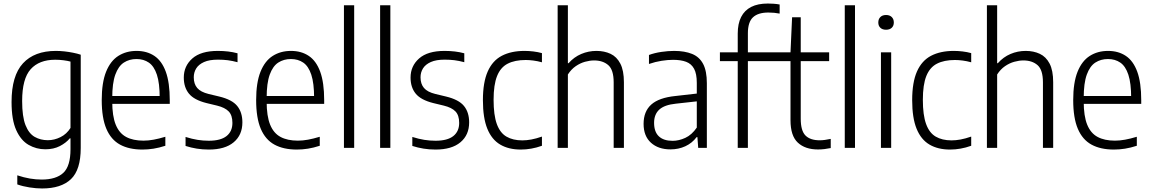

<svg xmlns="http://www.w3.org/2000/svg" viewBox="-20 -838 6526 1088"><path d="M218.5 230Q185 230 147 224Q109 218 78 207V155.5Q115.5 168 149.8 173.8Q184 179.5 216 179.5Q298 179.5 338.8 141.5Q379.5 103.5 379.5 7.5V-54H375.5Q354.5 -28.5 319.2 -10.2Q284 8 237 8Q186 8 142.2 -17Q98.5 -42 72 -100.5Q45.5 -159 45.5 -260Q45.5 -409 110.2 -479.2Q175 -549.5 296.5 -549.5Q320 -549.5 345.2 -546.8Q370.5 -544 394.2 -539.2Q418 -534.5 437.5 -528V0.5Q437.5 124.5 382 177.2Q326.5 230 218.5 230ZM251 -43.5Q288 -43.5 323 -61Q358 -78.5 379.5 -113V-489Q363 -493.5 339.8 -496.5Q316.5 -499.5 293 -499.5Q202 -499.5 153.8 -445.8Q105.5 -392 105.5 -265.5Q105.5 -177 124.5 -129Q143.5 -81 176.8 -62.2Q210 -43.5 251 -43.5Z M787 9.5Q711.5 9.5 660.2 -18.5Q609 -46.5 582.8 -108Q556.5 -169.5 556.5 -271Q556.5 -370 581.2 -431.5Q606 -493 650.5 -521.2Q695 -549.5 754 -549.5Q812.5 -549.5 854.8 -521.2Q897 -493 919.5 -431.5Q942 -370 942 -270V-249.5H591.5V-294H898.5L885 -282.5Q885 -366.5 869 -414.8Q853 -463 823.5 -483.2Q794 -503.5 753.5 -503.5Q713 -503.5 682 -483.5Q651 -463.5 633.5 -415.2Q616 -367 616 -282.5V-263Q616 -180 635.8 -131.5Q655.5 -83 694.8 -62Q734 -41 793 -41Q820.5 -41 850.5 -46.5Q880.5 -52 917 -63V-12Q881.5 -0.5 849.8 4.5Q818 9.5 787 9.5Z M1163 9.5Q1127.5 9.5 1095 4.2Q1062.5 -1 1031.5 -11V-62Q1068 -50.5 1099.5 -45.5Q1131 -40.5 1163 -40.5Q1230.5 -40.5 1263.8 -67Q1297 -93.5 1297 -141.5Q1297 -184.5 1276 -206.5Q1255 -228.5 1210 -239.5L1150 -254Q1080 -271.5 1050.8 -307.2Q1021.5 -343 1021.5 -398.5Q1021.5 -464 1070 -506.8Q1118.5 -549.5 1214 -549.5Q1245.5 -549.5 1272.8 -546.2Q1300 -543 1326 -536V-485.5Q1296 -493.5 1270.2 -496.8Q1244.5 -500 1215 -500Q1166.5 -500 1136.2 -486.5Q1106 -473 1092 -450.5Q1078 -428 1078 -400Q1078 -362.5 1097.5 -339.5Q1117 -316.5 1162 -305.5L1222.5 -291Q1295 -273.5 1324.2 -237.5Q1353.5 -201.5 1353.5 -144.5Q1353.5 -73 1304.2 -31.8Q1255 9.5 1163 9.5Z M1662 9.5Q1586.5 9.5 1535.2 -18.5Q1484 -46.5 1457.8 -108Q1431.5 -169.5 1431.5 -271Q1431.5 -370 1456.2 -431.5Q1481 -493 1525.5 -521.2Q1570 -549.5 1629 -549.5Q1687.5 -549.5 1729.8 -521.2Q1772 -493 1794.5 -431.5Q1817 -370 1817 -270V-249.5H1466.5V-294H1773.5L1760 -282.5Q1760 -366.5 1744 -414.8Q1728 -463 1698.5 -483.2Q1669 -503.5 1628.5 -503.5Q1588 -503.5 1557 -483.5Q1526 -463.5 1508.5 -415.2Q1491 -367 1491 -282.5V-263Q1491 -180 1510.8 -131.5Q1530.5 -83 1569.8 -62Q1609 -41 1668 -41Q1695.5 -41 1725.5 -46.5Q1755.5 -52 1792 -63V-12Q1756.5 -0.5 1724.8 4.5Q1693 9.5 1662 9.5Z M1929 0V-808H1987V0Z M2134 0V-808H2192V0Z M2448 9.5Q2412.5 9.5 2380 4.2Q2347.5 -1 2316.5 -11V-62Q2353 -50.5 2384.5 -45.5Q2416 -40.5 2448 -40.5Q2515.5 -40.5 2548.8 -67Q2582 -93.5 2582 -141.5Q2582 -184.5 2561 -206.5Q2540 -228.5 2495 -239.5L2435 -254Q2365 -271.5 2335.8 -307.2Q2306.5 -343 2306.5 -398.5Q2306.5 -464 2355 -506.8Q2403.5 -549.5 2499 -549.5Q2530.5 -549.5 2557.8 -546.2Q2585 -543 2611 -536V-485.5Q2581 -493.5 2555.2 -496.8Q2529.5 -500 2500 -500Q2451.5 -500 2421.2 -486.5Q2391 -473 2377 -450.5Q2363 -428 2363 -400Q2363 -362.5 2382.5 -339.5Q2402 -316.5 2447 -305.5L2507.5 -291Q2580 -273.5 2609.2 -237.5Q2638.5 -201.5 2638.5 -144.5Q2638.5 -73 2589.2 -31.8Q2540 9.5 2448 9.5Z M2931 9.5Q2862.5 9.5 2814.5 -18.8Q2766.5 -47 2741.5 -108.5Q2716.5 -170 2716.5 -270.5Q2716.5 -371.5 2743.8 -433Q2771 -494.5 2823.8 -522Q2876.5 -549.5 2952.5 -549.5Q2976.5 -549.5 3002 -546.5Q3027.5 -543.5 3051 -537V-485Q3026 -492 3002.2 -495Q2978.5 -498 2959 -498Q2897.5 -498 2857 -477.2Q2816.5 -456.5 2796.8 -407.2Q2777 -358 2777 -272.5Q2777 -186 2795.2 -135.5Q2813.5 -85 2850 -63.8Q2886.5 -42.5 2939.5 -42.5Q2963.5 -42.5 2990.8 -47.5Q3018 -52.5 3051 -64V-12Q3020.5 -1 2990.5 4.2Q2960.5 9.5 2931 9.5Z M3140 0V-808H3198V-480H3202Q3233 -515 3273.8 -532.2Q3314.5 -549.5 3360 -549.5Q3404.5 -549.5 3439.8 -533Q3475 -516.5 3495.2 -477.5Q3515.5 -438.5 3515.5 -372V0H3457.5V-371Q3457.5 -442 3427 -468.8Q3396.5 -495.5 3346.5 -495.5Q3322.5 -495.5 3295.2 -488Q3268 -480.5 3242.5 -463Q3217 -445.5 3198 -416V0Z M3779.5 8.5Q3710.5 8.5 3668.8 -29.2Q3627 -67 3627 -136Q3627 -206.5 3670.5 -245.5Q3714 -284.5 3807.5 -294L3948 -310L3954.5 -266.5L3810 -250.5Q3745.5 -244 3716 -217Q3686.5 -190 3686.5 -142Q3686.5 -91 3713.5 -65.5Q3740.5 -40 3791.5 -40Q3827 -40 3863.5 -56.8Q3900 -73.5 3928.5 -115V-368.5Q3928.5 -420 3913.2 -448.2Q3898 -476.5 3868 -487.8Q3838 -499 3794 -499Q3765 -499 3729.2 -493.5Q3693.5 -488 3657.5 -475.5V-526.5Q3688.5 -538 3727.2 -543.8Q3766 -549.5 3800 -549.5Q3860 -549.5 3901.8 -532.5Q3943.5 -515.5 3964.5 -475.5Q3985.5 -435.5 3985.5 -366.5V0H3936.5L3932 -61H3927.5Q3902 -27 3863.5 -9.2Q3825 8.5 3779.5 8.5Z M4160.5 0V-647.5Q4160.5 -704 4179.8 -741.8Q4199 -779.5 4236.8 -798.8Q4274.5 -818 4331 -818Q4346.5 -818 4364.2 -816.8Q4382 -815.5 4398 -812.5V-761Q4382 -764 4366.8 -765.5Q4351.5 -767 4334 -767Q4276 -767 4247 -740Q4218 -713 4218 -649.5V0ZM4059.5 -491.5V-541.5H4379V-491.5Z M4615.5 9Q4542.5 9 4501 -29.8Q4459.5 -68.5 4459.5 -156.5V-541.5L4468.5 -740H4517.5V-165.5Q4517.5 -97 4544.5 -70Q4571.5 -43 4625 -43Q4639.5 -43 4654.8 -45.2Q4670 -47.5 4687.5 -51V1Q4670.5 4.5 4652 6.8Q4633.5 9 4615.5 9ZM4358.5 -491.5V-541.5H4678.5V-491.5Z M4767 0V-808H4825V0Z M4972 0V-541.5H5030V0ZM5001 -669.5Q4980.5 -669.5 4968.8 -680.5Q4957 -691.5 4957 -710.5Q4957 -730 4968.8 -741.5Q4980.5 -753 5001 -753Q5021.5 -753 5033.2 -741.5Q5045 -730 5045 -710.5Q5045 -691.5 5033.2 -680.5Q5021.5 -669.5 5001 -669.5Z M5363.5 9.5Q5295 9.5 5247 -18.8Q5199 -47 5174 -108.5Q5149 -170 5149 -270.5Q5149 -371.5 5176.2 -433Q5203.5 -494.5 5256.2 -522Q5309 -549.5 5385 -549.5Q5409 -549.5 5434.5 -546.5Q5460 -543.5 5483.5 -537V-485Q5458.5 -492 5434.8 -495Q5411 -498 5391.5 -498Q5330 -498 5289.5 -477.2Q5249 -456.5 5229.2 -407.2Q5209.5 -358 5209.5 -272.5Q5209.5 -186 5227.8 -135.5Q5246 -85 5282.5 -63.8Q5319 -42.5 5372 -42.5Q5396 -42.5 5423.2 -47.5Q5450.5 -52.5 5483.5 -64V-12Q5453 -1 5423 4.2Q5393 9.5 5363.5 9.5Z M5572.5 0V-808H5630.5V-480H5634.5Q5665.5 -515 5706.2 -532.2Q5747 -549.5 5792.5 -549.5Q5837 -549.5 5872.2 -533Q5907.5 -516.5 5927.8 -477.5Q5948 -438.5 5948 -372V0H5890V-371Q5890 -442 5859.5 -468.8Q5829 -495.5 5779 -495.5Q5755 -495.5 5727.8 -488Q5700.5 -480.5 5675 -463Q5649.5 -445.5 5630.5 -416V0Z M6292 9.5Q6216.5 9.5 6165.2 -18.5Q6114 -46.5 6087.8 -108Q6061.5 -169.5 6061.5 -271Q6061.5 -370 6086.2 -431.5Q6111 -493 6155.5 -521.2Q6200 -549.5 6259 -549.5Q6317.5 -549.5 6359.8 -521.2Q6402 -493 6424.5 -431.5Q6447 -370 6447 -270V-249.5H6096.5V-294H6403.5L6390 -282.5Q6390 -366.5 6374 -414.8Q6358 -463 6328.5 -483.2Q6299 -503.5 6258.5 -503.5Q6218 -503.5 6187 -483.5Q6156 -463.5 6138.5 -415.2Q6121 -367 6121 -282.5V-263Q6121 -180 6140.8 -131.5Q6160.5 -83 6199.8 -62Q6239 -41 6298 -41Q6325.5 -41 6355.5 -46.5Q6385.5 -52 6422 -63V-12Q6386.5 -0.5 6354.8 4.5Q6323 9.5 6292 9.5Z"/></svg>

Font: Encode Sans SemiCondensed Light
Style: Regular
Weight: 300
Width: 4
Designer: Multiple Designers
Foundry: Impallari Type
Version: Version 3.002